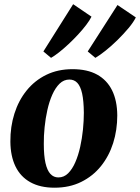

<svg xmlns="http://www.w3.org/2000/svg" viewBox="-20 -882 668 916"><path d="M326 -552Q396.5 -552 443.5 -526Q490.5 -500 514.8 -450.8Q539 -401.5 539.5 -331.5Q539.5 -261.5 519.8 -199.2Q500 -137 461.5 -89.2Q423 -41.5 367.2 -14Q311.5 13.5 240 13.5Q171.5 13.5 124.5 -12.8Q77.5 -39 53.8 -88.2Q30 -137.5 29.5 -206.5Q29 -277.5 48.8 -340Q68.5 -402.5 107 -450.2Q145.5 -498 200.8 -525Q256 -552 326 -552ZM311 -502.5Q284.5 -502.5 264.2 -482.8Q244 -463 229.5 -430.2Q215 -397.5 206 -357.2Q197 -317 192.8 -275Q188.5 -233 189 -195.5Q189 -139.5 197 -104.2Q205 -69 220.5 -52.2Q236 -35.5 258.5 -35.5Q285 -35.5 305 -55.2Q325 -75 339.2 -107.8Q353.5 -140.5 362.5 -181Q371.5 -221.5 375.8 -263.8Q380 -306 380 -344Q379.5 -401 371.8 -435.8Q364 -470.5 349 -486.5Q334 -502.5 311 -502.5ZM223.5 -606 187 -636.5 329 -862 416.5 -802.5Q408 -785 391.2 -763Q374.5 -741 352.5 -717.2Q330.5 -693.5 307 -671.5Q283.5 -649.5 261.5 -632.2Q239.5 -615 223.5 -606ZM435 -606 398.5 -636.5 540.5 -858 628 -799Q617.5 -777 593.8 -748.5Q570 -720 541 -691.5Q512 -663 483.5 -640.2Q455 -617.5 435 -606Z"/></svg>

Font: Merriweather 60pt ExtraBold
Style: Italic
Weight: 800
Italic angle: -7.8°
Version: Version 2.101